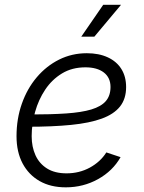

<svg xmlns="http://www.w3.org/2000/svg" viewBox="-20 -781 607 811"><path d="M257.8 10.3Q193.8 10.3 147.5 -16.1Q101.1 -42.5 75.4 -90.8Q49.8 -139.2 49.8 -205.6Q49.8 -279.3 72.3 -343Q94.7 -406.7 135.3 -454.6Q175.8 -502.4 229.7 -529.3Q283.7 -556.2 346.7 -556.2Q397.9 -556.2 435.3 -538.8Q472.7 -521.5 492.7 -489.5Q512.7 -457.5 512.7 -413.1Q512.7 -363.8 487.1 -331.3Q461.4 -298.8 409.9 -280Q358.4 -261.2 280 -253.4Q201.7 -245.6 97.2 -245.6L105 -297.4Q194.8 -297.4 259.5 -301.8Q324.2 -306.2 365.7 -318.6Q407.2 -331.1 427 -354Q446.8 -377 446.8 -413.6Q446.8 -453.1 418.5 -474.9Q390.1 -496.6 340.8 -496.6Q284.2 -496.6 241.7 -470.7Q199.2 -444.8 170.9 -402.3Q142.6 -359.9 128.2 -308.3Q113.8 -256.8 113.8 -205.6Q113.8 -160.6 129.9 -125.2Q146 -89.8 178.7 -69.3Q211.4 -48.8 261.2 -48.8Q314.9 -48.8 359.4 -73Q403.8 -97.2 429.2 -137.2L489.3 -117.2Q456.5 -59.1 394.3 -24.4Q332 10.3 257.8 10.3ZM323.2 -626 416 -760.7H491.2L378.4 -626Z"/></svg>

Font: Inter Light
Style: Italic
Weight: 300
Italic angle: -9.3988°
Designer: Rasmus Andersson
Foundry: rsms
Version: Version 4.001;git-66647c0bb